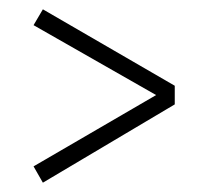

<svg xmlns="http://www.w3.org/2000/svg" viewBox="-20 -537 447 412"><path d="M72 -517 355 -353V-313L72 -145L52 -180L315 -333L52 -483Z"/></svg>

Font: Fira Sans Extra Condensed ExtraLight
Style: Regular
Weight: 275
Width: 1
Designer: Carrois Corporate & Edenspiekermann AG
Foundry: Carrois Corporate GbR & Edenspiekermann AG
Version: Version 4.203